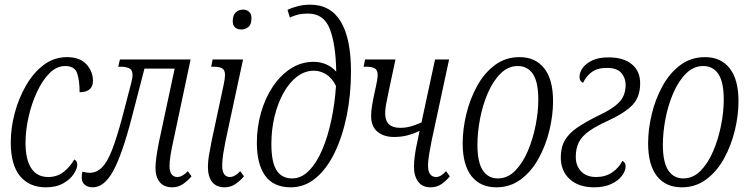

<svg xmlns="http://www.w3.org/2000/svg" viewBox="-20 -790 3206 820"><path d="M176 10Q105 10 65.5 -38Q26 -86 26 -182Q26 -244 43 -307.5Q60 -371 91.5 -425.5Q123 -480 167 -513Q211 -546 266 -546Q321 -546 349 -515.5Q377 -485 377 -445Q377 -420 362 -408Q347 -396 320 -396Q320 -446 309.5 -477Q299 -508 258 -508Q222 -508 191.5 -477.5Q161 -447 138 -397.5Q115 -348 102 -290.5Q89 -233 89 -180Q89 -109 113.5 -71.5Q138 -34 186 -34Q224 -34 252 -56Q280 -78 297 -109Q310 -103 310 -87Q310 -70 295 -47Q280 -24 250 -7Q220 10 176 10Z M376 10Q356 10 342.5 -0.5Q329 -11 329 -32Q329 -43 332 -57Q349 -52 363 -52Q392 -52 415 -74.5Q438 -97 458.5 -149.5Q479 -202 503 -292L540 -434Q546 -456 546 -470Q546 -492 531.5 -498.5Q517 -505 496 -505H485L492 -536H794L720 -187Q713 -156 708.5 -128.5Q704 -101 704 -81Q704 -57 713 -45.5Q722 -34 737 -34Q759 -34 782 -59L798 -37Q782 -18 761.5 -4Q741 10 716 10Q680 10 662 -12.5Q644 -35 644 -73Q644 -90 647.5 -117Q651 -144 659 -184L726 -497H597L542 -285Q501 -128 463 -59Q425 10 376 10Z M1011 -664Q995 -664 984.5 -672.5Q974 -681 974 -700Q974 -724 986.5 -736.5Q999 -749 1018 -749Q1033 -749 1043.5 -740Q1054 -731 1054 -712Q1054 -685 1040.5 -674.5Q1027 -664 1011 -664ZM939 10Q904 10 886 -13Q868 -36 868 -77Q868 -99 872 -124Q876 -149 883 -184L935 -427Q941 -455 941 -469Q941 -491 929 -498Q917 -505 894 -505H882L888 -536H1018L943 -187Q937 -157 933 -131Q929 -105 929 -83Q929 -57 938 -45.5Q947 -34 961 -34Q983 -34 1006 -59L1022 -37Q1006 -18 985.5 -4Q965 10 939 10Z M1222 10Q1148 10 1112.5 -39.5Q1077 -89 1077 -180Q1077 -246 1094.5 -308Q1112 -370 1144.5 -419Q1177 -468 1221.5 -497Q1266 -526 1320 -526Q1346 -526 1371 -516Q1396 -506 1416 -484Q1414 -601 1388.5 -666.5Q1363 -732 1296 -732Q1268 -732 1248.5 -726.5Q1229 -721 1218 -715L1208 -748Q1221 -755 1247.5 -762.5Q1274 -770 1305 -770Q1392 -770 1435.5 -697.5Q1479 -625 1479 -485Q1479 -386 1461 -297Q1443 -208 1409.5 -138.5Q1376 -69 1328.5 -29.5Q1281 10 1222 10ZM1228 -28Q1267 -28 1299.5 -61Q1332 -94 1356 -150Q1380 -206 1395 -277Q1410 -348 1415 -423Q1398 -457 1373 -472.5Q1348 -488 1321 -488Q1282 -488 1249 -463Q1216 -438 1191.5 -394.5Q1167 -351 1153 -294.5Q1139 -238 1139 -175Q1139 -98 1161 -63Q1183 -28 1228 -28Z M1663 -205Q1619 -205 1592 -227.5Q1565 -250 1565 -295Q1565 -313 1568.5 -336Q1572 -359 1579 -391Q1587 -426 1590 -443.5Q1593 -461 1593 -469Q1593 -491 1580.5 -498Q1568 -505 1546 -505H1533L1539 -536H1669L1639 -395Q1632 -363 1628.5 -342.5Q1625 -322 1625 -306Q1625 -244 1689 -244Q1713 -244 1735.5 -250.5Q1758 -257 1780 -267L1838 -536H1898L1823 -187Q1817 -157 1812.5 -129.5Q1808 -102 1808 -83Q1808 -57 1817.5 -45.5Q1827 -34 1842 -34Q1863 -34 1885 -59L1901 -37Q1885 -17 1865 -3.5Q1845 10 1819 10Q1784 10 1766 -14Q1748 -38 1748 -78Q1748 -98 1751.5 -125Q1755 -152 1763 -188L1772 -231Q1747 -219 1720.5 -212Q1694 -205 1663 -205Z M2100 10Q2031 10 1993.5 -38Q1956 -86 1956 -178Q1956 -238 1971.5 -302.5Q1987 -367 2017.5 -422.5Q2048 -478 2093.5 -512Q2139 -546 2199 -546Q2267 -546 2304.5 -498Q2342 -450 2342 -358Q2342 -298 2326.5 -233.5Q2311 -169 2280.5 -113.5Q2250 -58 2204.5 -24Q2159 10 2100 10ZM2106 -28Q2148 -28 2180 -60.5Q2212 -93 2234 -144.5Q2256 -196 2267.5 -254.5Q2279 -313 2279 -364Q2279 -440 2256 -474Q2233 -508 2191 -508Q2150 -508 2117.5 -475.5Q2085 -443 2063 -391.5Q2041 -340 2030 -282Q2019 -224 2019 -172Q2019 -97 2042 -62.5Q2065 -28 2106 -28Z M2518 10Q2451 10 2413 -25Q2375 -60 2375 -118Q2375 -161 2392.5 -191Q2410 -221 2446 -245.5Q2482 -270 2537 -297Q2594 -323 2623 -352Q2652 -381 2652 -428Q2652 -456 2634 -478Q2616 -500 2571 -500Q2531 -500 2507 -482Q2483 -464 2470 -436Q2464 -439 2459.5 -445Q2455 -451 2455 -462Q2455 -480 2468 -499Q2481 -518 2508.5 -531.5Q2536 -545 2579 -545Q2642 -545 2678 -516Q2714 -487 2714 -434Q2714 -377 2682.5 -343Q2651 -309 2578 -275Q2527 -252 2496.5 -230.5Q2466 -209 2452.5 -183Q2439 -157 2439 -120Q2439 -82 2462 -58Q2485 -34 2526 -34Q2566 -34 2594.5 -53.5Q2623 -73 2638 -103Q2643 -101 2647.5 -95Q2652 -89 2652 -80Q2652 -60 2636 -39Q2620 -18 2590 -4Q2560 10 2518 10Z M2892 10Q2823 10 2785.5 -38Q2748 -86 2748 -178Q2748 -238 2763.5 -302.5Q2779 -367 2809.5 -422.5Q2840 -478 2885.5 -512Q2931 -546 2991 -546Q3059 -546 3096.5 -498Q3134 -450 3134 -358Q3134 -298 3118.5 -233.5Q3103 -169 3072.5 -113.5Q3042 -58 2996.5 -24Q2951 10 2892 10ZM2898 -28Q2940 -28 2972 -60.5Q3004 -93 3026 -144.5Q3048 -196 3059.5 -254.5Q3071 -313 3071 -364Q3071 -440 3048 -474Q3025 -508 2983 -508Q2942 -508 2909.5 -475.5Q2877 -443 2855 -391.5Q2833 -340 2822 -282Q2811 -224 2811 -172Q2811 -97 2834 -62.5Q2857 -28 2898 -28Z"/></svg>

Font: Noto Serif ExtraCondensed Light
Style: Italic
Weight: 300
Width: 2
Italic angle: -12°
Designer: Monotype Design Team
Foundry: Monotype Imaging Inc.
Version: Version 2.014; ttfautohint (v1.8.4.7-5d5b)